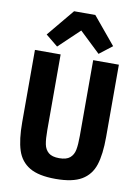

<svg xmlns="http://www.w3.org/2000/svg" viewBox="-103 -1024 805 1104"><g transform="rotate(10 300.0 -472.0)"><path d="M205 -698V-256Q205 -204 211 -174Q217 -144 237.5 -126.5Q258 -109 300 -109Q342 -109 362.5 -126.5Q383 -144 389 -174Q395 -204 395 -256V-698H545V-276Q545 -174 525 -112.5Q505 -51 452 -19.5Q399 12 300 12Q201 12 148 -19.5Q95 -51 75 -112.5Q55 -174 55 -276V-698ZM362 -956 494 -797 419 -739 298 -854 177 -739 106 -797 238 -956Z"/></g></svg>

Font: iA Writer Quattro V
Style: Regular
Weight: 400
Designer: Mike Abbink, Paul van der Laan, Pieter van Rosmalen, Oliver Reichenstein
Foundry: Information Architects Inc.
Version: Version 2.000